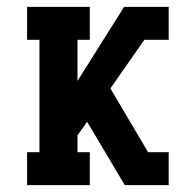

<svg xmlns="http://www.w3.org/2000/svg" viewBox="-20 -540 540 560"><path d="M59 0V-96H95V-424H59V-520H242V-424H206V-304L342 -520H472V-424H401L302 -282L412 -96H472V0H344L234 -185L206 -145V-96H242V0Z"/></svg>

Font: Iosevka Gothic
Style: Bold
Weight: 700
Monospace: yes
Designer: Belleve Invis
Foundry: Belleve Invis
Version: Version 15.5.1; ttfautohint (v1.8.4)